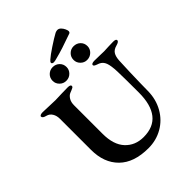

<svg xmlns="http://www.w3.org/2000/svg" viewBox="-268 -1118 1278 1278"><g transform="rotate(-45 371.0 -479.0)"><path d="M94 -249V-541Q94 -571 81 -592Q68 -613 45 -619Q15 -626 15 -641Q15 -647 23 -650.5Q31 -654 43 -654Q62 -654 100 -652Q142 -650 161 -650Q180 -650 222 -652L278 -653Q305 -653 305 -640Q305 -633 298.5 -629Q292 -625 281.5 -621Q271 -617 264 -614Q248 -607 236 -587.5Q224 -568 224 -539V-270Q224 -167 273.5 -114Q323 -61 402 -61Q496 -61 542.5 -120Q589 -179 589 -293Q589 -426 587 -492Q585 -550 574.5 -578Q564 -606 538 -617Q533 -619 523 -622.5Q513 -626 507 -630Q501 -634 501 -639Q501 -653 530 -653L582 -652Q594 -651 620 -651Q638 -651 664 -653L707 -654Q734 -654 734 -641Q734 -628 704 -620Q674 -612 661.5 -592Q649 -572 647 -536Q642 -429 640 -325Q640 -281 639 -258Q638 -180 602.5 -117.5Q567 -55 506.5 -20.5Q446 14 373 14Q237 14 165.5 -56.5Q94 -127 94 -249ZM238 -754Q238 -782 257 -800.5Q276 -819 303 -819Q331 -819 350 -800.5Q369 -782 369 -754Q369 -728 350 -709Q331 -690 303 -690Q276 -690 257 -709Q238 -728 238 -754ZM435 -754Q435 -782 454 -800.5Q473 -819 499 -819Q528 -819 547 -800.5Q566 -782 566 -754Q566 -728 546.5 -709Q527 -690 499 -690Q473 -690 454 -709Q435 -728 435 -754ZM315 -847Q315 -855 327 -865Q348 -884 397 -916.5Q446 -949 479 -967Q491 -972 499 -972Q513 -972 524 -961Q535 -950 541.5 -935.5Q548 -921 548 -914Q548 -903 540 -899Q427 -858 366 -843Q343 -836 332 -836Q325 -836 320 -839Q315 -842 315 -847Z"/></g></svg>

Font: EB Garamond SemiBold
Style: Regular
Weight: 600
Designer: Georg Duffner and Octavio Pardo
Foundry: Georg Duffner
Version: Version 1.000